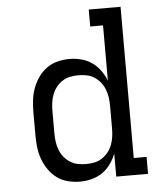

<svg xmlns="http://www.w3.org/2000/svg" viewBox="-53 -781 706 836"><g transform="rotate(-5 300.0 -363.5)"><path d="M263 8Q237 8 211 1.5Q185 -5 163.5 -20.5Q142 -36 126.5 -58.5Q111 -81 102 -106Q93 -131 90 -157.5Q87 -184 87 -210V-310Q87 -336 90 -362.5Q93 -389 102 -414Q111 -439 126.5 -461.5Q142 -484 163.5 -499.5Q185 -515 211 -521.5Q237 -528 263 -528Q289 -528 314.5 -521.5Q340 -515 361 -500.5Q382 -486 397.5 -464.5Q413 -443 422 -419V-661H366V-735H505V-74H561V0H422V-101Q413 -77 397.5 -55.5Q382 -34 361 -19.5Q340 -5 314.5 1.5Q289 8 263 8ZM296 -66Q314 -66 332 -69.5Q350 -73 365.5 -83Q381 -93 392.5 -107.5Q404 -122 410.5 -139Q417 -156 419.5 -174Q422 -192 422 -210V-310Q422 -328 419.5 -346Q417 -364 410.5 -381Q404 -398 392.5 -412.5Q381 -427 365.5 -437Q350 -447 332 -450.5Q314 -454 296 -454Q278 -454 260 -450.5Q242 -447 226.5 -437Q211 -427 199.5 -412.5Q188 -398 181.5 -381Q175 -364 172.5 -346Q170 -328 170 -310V-210Q170 -192 172.5 -174Q175 -156 181.5 -139Q188 -122 199.5 -107.5Q211 -93 226.5 -83Q242 -73 260 -69.5Q278 -66 296 -66Z"/></g></svg>

Font: Iosevka Etoile
Style: Regular
Weight: 400
Designer: Belleve Invis
Foundry: Belleve Invis
Version: Version 33.2.4